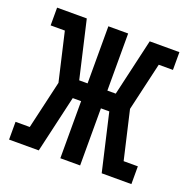

<svg xmlns="http://www.w3.org/2000/svg" viewBox="-99 -615 699 711"><g transform="rotate(20 250.0 -260.0)"><path d="M9 0V-70H65L109 -260L65 -450H9V-520H126L178 -295H211V-520H289V-295H322L374 -520H491V-450H435L391 -260L435 -70H491V0H374L322 -225H289V0H211V-225H178L126 0Z"/></g></svg>

Font: Iosevka Slab
Style: Regular
Weight: 400
Monospace: yes
Designer: Belleve Invis
Foundry: Belleve Invis
Version: Version 11.2.4; ttfautohint (v1.8.3)